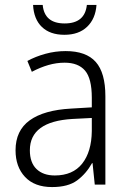

<svg xmlns="http://www.w3.org/2000/svg" viewBox="-20 -748 523 778"><path d="M246 -541Q329 -541 368 -497Q407 -453 407 -358V0H364L355 -87H353Q329 -44 292.5 -17Q256 10 191 10Q120 10 81.5 -31Q43 -72 43 -139Q43 -219 100.5 -260.5Q158 -302 268 -308L352 -313V-352Q352 -430 324.5 -462Q297 -494 242 -494Q209 -494 176 -484.5Q143 -475 109 -457L91 -501Q124 -519 164 -530Q204 -541 246 -541ZM274 -266Q101 -256 101 -139Q101 -89 128 -63Q155 -37 202 -37Q275 -37 313 -85Q351 -133 352 -217V-270ZM371 -728Q367 -672 333 -639.5Q299 -607 241 -607Q183 -607 150 -638.5Q117 -670 114 -728H153Q160 -653 242 -653Q324 -653 332 -728Z"/></svg>

Font: Noto Sans Khmer UI SemiCondensed Light
Style: Regular
Weight: 300
Width: 4
Designer: Danh Hong and the Monotype Design Team
Foundry: Monotype Imaging Inc.
Version: Version 2.002; ttfautohint (v1.8.4.7-5d5b)